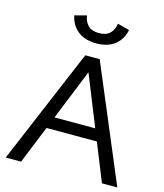

<svg xmlns="http://www.w3.org/2000/svg" viewBox="-133 -1032 967 1131"><g transform="rotate(15 350.0 -466.5)"><path d="M9.8 0 306.6 -703.1H394.5L690.4 0H596.7L503.9 -230.5H196.8L103.5 0ZM350.6 -611.3 226.1 -302.7H474.6ZM350.1 -787.6Q278.8 -787.6 236.6 -822.3Q194.3 -856.9 183.1 -913.6L255.9 -932.6Q260.7 -895 283.7 -872.6Q306.6 -850.1 350.1 -850.1Q393.6 -850.1 416.5 -872.6Q439.5 -895 444.3 -932.6L517.1 -913.6Q506.3 -856.9 463.9 -822.3Q421.4 -787.6 350.1 -787.6Z"/></g></svg>

Font: Schibsted Grotesk
Style: Regular
Weight: 400
Designer: Bakken & Baeck AS, Henrik Kongsvoll
Foundry: Schibsted ASA
Version: Version 1.100; ttfautohint (v1.8.4.7-5d5b);gftools[0.9.25]